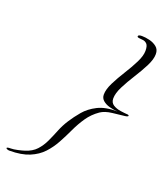

<svg xmlns="http://www.w3.org/2000/svg" viewBox="-133 -689 779 903"><g transform="rotate(20 256.0 -238.0)"><path d="M20 122Q13 122 8 119.5Q3 117 3 115Q3 110 23 110Q36 110 56.5 105.5Q77 101 89 97Q124 86 144 64Q164 42 177 14Q190 -14 202 -44Q214 -74 232 -102Q250 -130 274 -158.5Q298 -187 336.5 -206.5Q375 -226 435 -225Q415 -226 394.5 -231.5Q374 -237 360.5 -248.5Q347 -260 347 -278Q347 -304 364 -338Q381 -372 404 -408.5Q427 -445 444 -479Q461 -513 461 -538Q461 -563 452 -572Q443 -581 431.5 -582Q420 -583 413 -584Q403 -585 403 -590Q403 -598 422 -598Q439 -598 460 -593Q481 -588 496.5 -575.5Q512 -563 512 -540Q512 -514 494.5 -479.5Q477 -445 453.5 -408Q430 -371 412.5 -336.5Q395 -302 395 -276Q395 -255 411 -245Q427 -235 448.5 -232Q470 -229 486 -228Q491 -226 491 -224Q491 -219 476 -217Q450 -214 414 -210Q378 -206 356 -191Q323 -168 301.5 -136.5Q280 -105 263.5 -69.5Q247 -34 228.5 0Q210 34 184.5 61.5Q159 89 119.5 105.5Q80 122 20 122Z"/></g></svg>

Font: Bonheur Royale
Style: Regular
Weight: 400
Designer: Robert E. Leuschke
Foundry: Robert E. Leuschke
Version: Version 1.010; ttfautohint (v1.8.3)